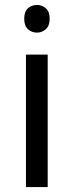

<svg xmlns="http://www.w3.org/2000/svg" viewBox="-20 -757 298 777"><path d="M173 -536V0H85V-536ZM130 -737Q150 -737 165.5 -723.5Q181 -710 181 -681Q181 -653 165.5 -639Q150 -625 130 -625Q108 -625 93 -639Q78 -653 78 -681Q78 -710 93 -723.5Q108 -737 130 -737Z"/></svg>

Font: Noto Sans Thai
Style: Regular
Weight: 400
Designer: Monotype Design Team
Foundry: Monotype Imaging Inc.
Version: Version 2.001